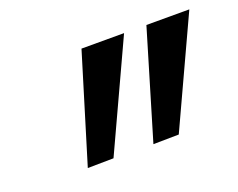

<svg xmlns="http://www.w3.org/2000/svg" viewBox="-63 -804 641 517"><g transform="rotate(-20 257.5 -546.0)"><path d="M206 -700 112 -392 186 -393 328 -700ZM392 -700 300 -392 373 -393 515 -700Z"/></g></svg>

Font: Jost* 500 Medium Italic
Style: Italic
Weight: 500
Italic angle: -10°
Version: Version 3.200; ttfautohint (v0.97) -l 8 -r 50 -G 200 -x 14 -